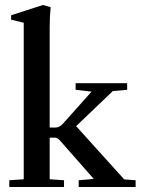

<svg xmlns="http://www.w3.org/2000/svg" viewBox="-20 -746 570 766"><path d="M17.1 0V-26.9L74.7 -30.8V-655.3L24.4 -667.5V-685.1L151.4 -726.1L182.1 -717.3Q178.2 -679.2 178.2 -636.2V-237.3H203.1Q217.3 -237.3 231.9 -253.4L345.2 -380.4L281.7 -387.7V-414.1H487.3V-387.7L430.2 -382.8L283.7 -242.7L475.6 -30.3L521 -26.9V0H293.9V-26.9L354 -32.2L222.2 -182.1Q210 -196.8 200.2 -196.8H178.2V-30.8L235.4 -26.9V0Z"/></svg>

Font: Elstob 18pt SemiBold
Style: Regular
Weight: 600
Designer: Peter S. Baker
Version: Version 1.015